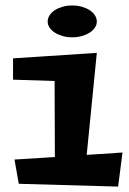

<svg xmlns="http://www.w3.org/2000/svg" viewBox="-20 -670 474 704"><path d="M429.2 -110.8 413.1 14.2 48.8 3.9 33.2 -85 181.2 -94.2 180.2 -373 27.8 -377.9V-456.1L335 -476.1L297.9 -102.1ZM335 -590.8Q335 -579.1 327.9 -568.6Q320.8 -558.1 308.6 -550.3Q296.4 -542.5 280 -537.8Q263.7 -533.2 245.1 -533.2Q226.1 -533.2 209.7 -537.8Q193.4 -542.5 181.2 -550.3Q168.9 -558.1 161.9 -568.6Q154.8 -579.1 154.8 -590.8Q154.8 -603 161.9 -614Q168.9 -625 181.2 -632.8Q193.4 -640.6 209.7 -645.3Q226.1 -649.9 245.1 -649.9Q263.7 -649.9 280 -645.3Q296.4 -640.6 308.6 -632.8Q320.8 -625 327.9 -614Q335 -603 335 -590.8Z"/></svg>

Font: Peralta
Style: Regular
Weight: 400
Designer: Astigmatic (AOETI)
Foundry: Astigmatic (AOETI)
Version: Version 1.000